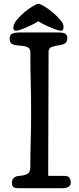

<svg xmlns="http://www.w3.org/2000/svg" viewBox="-20 -992 414 1012"><path d="M302 -830Q297 -830 284 -833.5Q271 -837 254 -844Q237 -851 218 -860Q199 -869 182 -880Q165 -869 146 -860Q127 -851 110.5 -844Q94 -837 81.5 -833.5Q69 -830 63 -830Q57 -830 53.5 -834.5Q50 -839 50 -844Q50 -864 68 -886.5Q86 -909 109 -928Q132 -947 153.5 -959.5Q175 -972 182 -972Q191 -972 213 -959Q235 -946 257.5 -927Q280 -908 297.5 -887.5Q315 -867 315 -851Q315 -844 312.5 -837Q310 -830 302 -830ZM234 -65H319Q338 -65 345.5 -55.5Q353 -46 353 -29Q353 0 305 0H77Q61 0 52 -5Q43 -10 43 -29Q43 -46 53 -54.5Q63 -63 75 -64Q111 -67 125.5 -76Q140 -85 140 -113Q140 -187 142 -254.5Q144 -322 144 -401Q144 -481 142 -559Q140 -637 140 -717Q140 -734 127.5 -742Q115 -750 78 -752Q52 -754 41.5 -761.5Q31 -769 31 -789Q31 -810 46 -815.5Q61 -821 78 -821H284Q316 -821 325.5 -813.5Q335 -806 335 -790Q335 -775 326 -766Q317 -757 289 -753Q268 -750 252 -744Q236 -738 236 -719Z"/></svg>

Font: Life Savers ExtraBold
Style: Regular
Weight: 800
Designer: Pablo Impallari, Rodrigo Fuenzalida, Brenda Gallo
Foundry: Pablo Impallari, Rodrigo Fuenzalida, Brenda Gallo
Version: Version 3.001; ttfautohint (v0.95) -l 8 -r 50 -G 200 -x 14 -